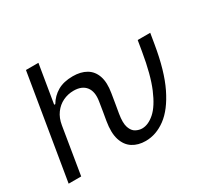

<svg xmlns="http://www.w3.org/2000/svg" viewBox="-148 -942 1242 1166"><g transform="rotate(-30 473.0 -359.5)"><path d="M29.8 0 150.4 -727.5H237.8L193.4 -459H201.2Q227.1 -502.9 270 -527.8Q313 -552.7 377 -552.7Q432.6 -552.7 470.9 -530.3Q509.3 -507.8 525.1 -462.2Q541 -416.5 529.3 -346.7L517.1 -272.5H428.7L439.5 -339.8Q450.2 -403.8 422.9 -439Q395.5 -474.1 337.4 -474.1Q297.4 -474.1 262.5 -457.3Q227.5 -440.4 203.4 -407.7Q179.2 -375 171.4 -327.1L117.7 0ZM565.9 9.8Q513.2 9.8 475.3 -14.4Q437.5 -38.6 421.6 -88.4Q405.8 -138.2 418.9 -215.3L428.7 -272.5H517.1L507.3 -215.3Q497.1 -153.8 508.3 -121.8Q519.5 -89.8 541.5 -78.4Q563.5 -66.9 585 -66.9Q628.4 -66.9 672.6 -106Q716.8 -145 754.4 -233.9Q792 -322.8 816.9 -472.7L829.1 -545.9H917L904.8 -472.7Q876.5 -301.3 824.7 -195.1Q772.9 -88.9 706.3 -39.6Q639.6 9.8 565.9 9.8Z"/></g></svg>

Font: Inter 17pt
Style: Italic
Weight: 400
Italic angle: -9.3988°
Version: Version 4.001;git-66647c0bb